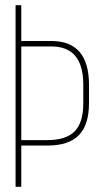

<svg xmlns="http://www.w3.org/2000/svg" viewBox="-20 -720 417 740"><path d="M62 -562H178Q323 -562 323 -393V-323Q323 -239 284 -199Q245 -159 162 -159H62V0H40V-700H62ZM62 -180H162Q235 -180 268 -214Q301 -248 301 -322V-394Q301 -541 178 -541H62Z"/></svg>

Font: TypoPRO Bebas Neue
Style: Regular
Weight: 300
Designer: Ryoichi Tsunekawa
Foundry: Ryoichi Tsunekawa
Version: Version 001.003